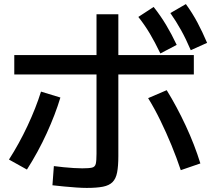

<svg xmlns="http://www.w3.org/2000/svg" viewBox="-20 -875 1040 941"><path d="M405 46Q384 46 354.5 44Q325 42 294 39Q263 36 237 33L244 -61Q266 -58 291.5 -55.5Q317 -53 341 -51.5Q365 -50 383 -50Q416 -50 431 -53.5Q446 -57 449.5 -72.5Q453 -88 453 -122V-805H560V-110Q560 -61 554 -30Q548 1 531.5 17.5Q515 34 484.5 40Q454 46 405 46ZM24 -93Q74 -171 115 -258.5Q156 -346 181 -426L276 -397Q251 -314 209 -222Q167 -130 112 -44ZM866 -41Q846 -101 820.5 -163Q795 -225 766 -284.5Q737 -344 706 -394L797 -433Q847 -352 890.5 -258.5Q934 -165 962 -74ZM50 -510V-605H930V-510ZM766 -613Q739 -669 714 -711Q689 -753 658 -792L733 -841Q767 -798 794 -753Q821 -708 846 -655ZM915 -629Q891 -685 867 -728Q843 -771 815 -811L891 -855Q923 -811 947.5 -765Q972 -719 995 -665Z"/></svg>

Font: M PLUS 1 Thin Medium
Style: Regular
Weight: 500
Version: Version 1.001